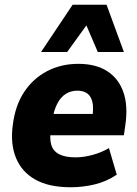

<svg xmlns="http://www.w3.org/2000/svg" viewBox="-20 -778 578 809"><path d="M278 11Q186 11 128.5 -21.5Q71 -54 47 -113.5Q23 -173 34 -252Q44 -333 81.5 -390Q119 -447 178 -478Q237 -509 310 -509Q384 -509 432 -478Q480 -447 500 -389.5Q520 -332 508 -250L502 -208H172L185 -298H384L369 -283Q375 -323 369.5 -347.5Q364 -372 348 -384Q332 -396 306 -396Q278 -396 256.5 -382Q235 -368 221 -340.5Q207 -313 200 -272L195 -236Q188 -195 196 -168Q204 -141 229.5 -128Q255 -115 298 -115Q333 -115 371 -125.5Q409 -136 439 -154L472 -42Q429 -13 379 -1Q329 11 278 11ZM153 -559 286 -758H429L502 -559H392L344 -671L263 -559Z"/></svg>

Font: Nunito Sans 10pt SemiCondensed Black
Style: Italic
Weight: 900
Width: 4
Italic angle: -9°
Designer: Vernon Adams
Foundry: Vernon Adams
Version: Version 3.101;gftools[0.9.27]